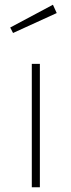

<svg xmlns="http://www.w3.org/2000/svg" viewBox="-20 -789 301 809"><path d="M203 -769 219 -734 35 -650 23 -673ZM148 -520V0H114V-520Z"/></svg>

Font: Fira Sans UltraLight
Style: Regular
Weight: 200
Designer: Carrois Corporate & Edenspiekermann AG
Foundry: Carrois Corporate GbR & Edenspiekermann AG
Version: Version 4.106;PS 004.106;hotconv 1.0.70;makeotf.lib2.5.58329